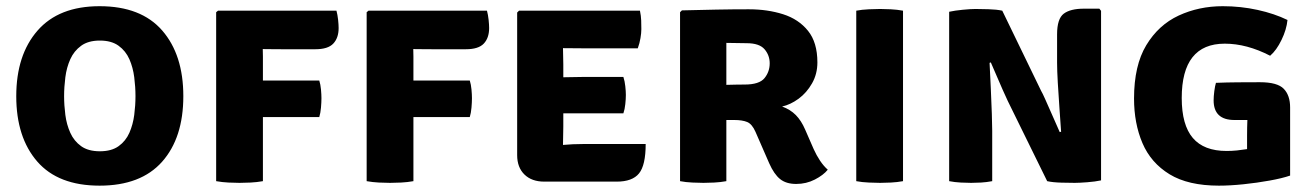

<svg xmlns="http://www.w3.org/2000/svg" viewBox="-20 -585 4234 620"><path d="M32.5 -274.5Q32.5 -407.5 101.2 -486.2Q170 -565 301.5 -565Q435.5 -565 503.8 -486.5Q572 -408 572 -274.5Q572 -140 503.5 -62.8Q435 14.5 301.5 14.5Q168 14.5 100.2 -63.5Q32.5 -141.5 32.5 -274.5ZM187 -274.5Q187 -245 191 -214Q195 -183 207 -156.2Q219 -129.5 242 -113Q265 -96.5 302.5 -96.5Q340 -96.5 363 -113Q386 -129.5 397.8 -156.2Q409.5 -183 413.5 -214Q417.5 -245 417.5 -274.5Q417.5 -304 413.5 -335.5Q409.5 -367 397.8 -393.8Q386 -420.5 363 -437.2Q340 -454 302.5 -454Q265 -454 242 -437.2Q219 -420.5 207 -393.8Q195 -367 191 -335.5Q187 -304 187 -274.5Z M829 0Q809.5 3.5 789.2 4.5Q769 5.5 753.5 5.5Q738 5.5 717.8 4.5Q697.5 3.5 678 0V-545.5L684 -550.5H1066.5Q1070 -537.5 1071.8 -521.2Q1073.5 -505 1073.5 -494.5Q1073.5 -462.5 1056.2 -444.2Q1039 -426 998.5 -426H889.5Q873.5 -426 858.5 -426.2Q843.5 -426.5 828.5 -426.5Q829 -414.5 829 -402.5Q829 -390.5 829 -379V-325Q836.5 -325 843.5 -325H1011Q1015 -312.5 1016.5 -296Q1018 -279.5 1018 -268Q1018 -255 1016.5 -237.5Q1015 -220 1011 -207H843.5Q836.5 -207 829 -207Z M1315 0Q1295.5 3.5 1275.2 4.5Q1255 5.5 1239.5 5.5Q1224 5.5 1203.8 4.5Q1183.5 3.5 1164 0V-545.5L1170 -550.5H1552.5Q1556 -537.5 1557.8 -521.2Q1559.5 -505 1559.5 -494.5Q1559.5 -462.5 1542.2 -444.2Q1525 -426 1484.5 -426H1375.5Q1359.5 -426 1344.5 -426.2Q1329.5 -426.5 1314.5 -426.5Q1315 -414.5 1315 -402.5Q1315 -390.5 1315 -379V-325Q1322.5 -325 1329.5 -325H1497Q1501 -312.5 1502.5 -296Q1504 -279.5 1504 -268Q1504 -255 1502.5 -237.5Q1501 -220 1497 -207H1329.5Q1322.5 -207 1315 -207Z M2065 -120Q2065 -51.5 2043.5 -25Q2022 1.5 1971.5 1.5H1737.5Q1697 1.5 1673.5 -21.5Q1650 -44.5 1650 -84V-544.5L1656 -550.5H2046.5Q2050 -534 2050.5 -519Q2051 -504 2051 -491Q2051 -478.5 2048.2 -462Q2045.5 -445.5 2039.5 -429H1860.5Q1839 -429 1798 -429.5Q1798 -414.5 1798.5 -403.2Q1799 -392 1799 -376.5V-335.5Q1839.5 -336.5 1860.5 -336.5H1993Q1997.5 -323 1999.2 -306.5Q2001 -290 2001 -278.5Q2001 -265.5 1999.2 -248.8Q1997.5 -232 1993 -219H1860.5Q1851.5 -219 1834.5 -219Q1817.5 -219 1799 -219V-176.5Q1799 -159 1798.5 -147Q1798 -135 1798 -118V-117Q1815 -118.5 1829.8 -119.2Q1844.5 -120 1866 -120Z M2619.5 -383.5Q2619.5 -346 2602.2 -315.8Q2585 -285.5 2558.8 -266.2Q2532.5 -247 2505.5 -241Q2532 -231.5 2549.8 -213.5Q2567.5 -195.5 2580 -166.5L2607.5 -103.5Q2616.5 -83.5 2628 -66.2Q2639.5 -49 2653 -37Q2639 -19.5 2611.2 -5.2Q2583.5 9 2551 9Q2518.5 9 2499 -6.8Q2479.5 -22.5 2464 -57.5L2419.5 -159.5Q2408.5 -184.5 2392.8 -191Q2377 -197.5 2351 -197.5H2325.5V0Q2306.5 3.5 2286.2 4.5Q2266 5.5 2251.5 5.5Q2238 5.5 2216 4.5Q2194 3.5 2176 0V-545.5L2182 -551.5Q2241 -553 2293.5 -554Q2346 -555 2398 -555Q2458.5 -555 2508.8 -539Q2559 -523 2589.2 -485.5Q2619.5 -448 2619.5 -383.5ZM2325.5 -446.5V-311Q2344 -311.5 2360.2 -311.8Q2376.5 -312 2384.5 -312Q2432 -312 2448.8 -332.8Q2465.5 -353.5 2465.5 -380.5Q2465.5 -406.5 2448.8 -426Q2432 -445.5 2391 -445.5Q2373 -445.5 2358.5 -446Q2344 -446.5 2325.5 -446.5Z M2745 -550.5Q2763 -554 2785.8 -555Q2808.5 -556 2822 -556Q2836.5 -556 2856.8 -555Q2877 -554 2896 -550.5V0Q2877 3.5 2856.8 4.5Q2836.5 5.5 2822 5.5Q2808.5 5.5 2785.8 4.5Q2763 3.5 2745 0Z M3234 -259.5Q3228.5 -270.5 3217.5 -295.8Q3206.5 -321 3195.5 -346.5Q3184.5 -372 3179.5 -383.5L3175.5 -382Q3177.5 -343.5 3179.5 -299Q3181.5 -254.5 3182.8 -217.2Q3184 -180 3184 -163V0Q3165.5 3.5 3148 4.5Q3130.5 5.5 3116 5.5Q3102 5.5 3082.5 4.5Q3063 3.5 3045 0V-547Q3063 -551 3089 -553.5Q3115 -556 3130 -556Q3145 -556 3171.8 -555.2Q3198.5 -554.5 3216.5 -550.5L3342 -291.5Q3346.5 -284 3354.5 -266Q3362.5 -248 3372 -226.5Q3381.5 -205 3389.8 -186.2Q3398 -167.5 3402 -158.5L3406.5 -159.5Q3404.5 -192 3401.2 -234.8Q3398 -277.5 3395.8 -317.8Q3393.5 -358 3393.5 -382.5V-474Q3393.5 -524.5 3415 -540.8Q3436.5 -557 3480 -557H3530L3535.5 -550V-2.5Q3517 1.5 3491 3.5Q3465 5.5 3450.5 5.5Q3436 5.5 3407.5 4.8Q3379 4 3361.5 0Z M4007 -147.5Q4007 -173 4008 -197.5Q3997.5 -197.5 3987 -197.5Q3976.5 -197.5 3966.5 -197.5Q3899 -197.5 3899 -261Q3899 -273.5 3901.2 -290.8Q3903.5 -308 3906.5 -317.5Q3942.5 -319 3977.5 -319.2Q4012.5 -319.5 4048.5 -319.5Q4105 -319.5 4125.5 -298.2Q4146 -277 4146 -238V-18Q4119.5 -9 4079.2 -1.8Q4039 5.5 3995.5 10Q3952 14.5 3916 14.5Q3817 14.5 3756.8 -22.2Q3696.5 -59 3669.2 -122.8Q3642 -186.5 3642 -267Q3642 -373.5 3681.5 -439Q3721 -504.5 3786.2 -534.8Q3851.5 -565 3928.5 -565Q3986.5 -565 4041 -553Q4095.5 -541 4137.5 -520.5Q4134.5 -489.5 4118.2 -456Q4102 -422.5 4081.5 -405Q4006 -444 3935 -444Q3796 -444 3796 -268.5Q3796 -181.5 3831.8 -139.5Q3867.5 -97.5 3941 -97.5Q3958 -97.5 3974.5 -99.2Q3991 -101 4007 -103.5Z"/></svg>

Font: Signika Negative SC
Style: Bold
Weight: 700
Designer: Anna Giedryś
Foundry: Anna Giedryś
Version: Version 2.000; ttfautohint (v1.8.3) -l 8 -r 50 -G 200 -x 9 -